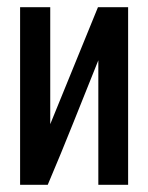

<svg xmlns="http://www.w3.org/2000/svg" viewBox="-20 -515 413 535"><path d="M36 0V-495H120V-169L253 -495H337V0H254V-347Q219 -260 184.5 -173.5Q150 -87 113 0Z"/></svg>

Font: Alumni Sans SemiBold
Style: Regular
Weight: 600
Designer: Robert E. Leuschke
Foundry: Robert E. Leuschke
Version: Version 1.018